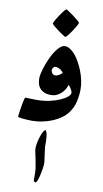

<svg xmlns="http://www.w3.org/2000/svg" viewBox="-114 -759 633 1177"><g transform="rotate(10 203.0 -170.5)"><path d="M370.1 -241.2Q370.1 -205.6 361.3 -165.3Q352.5 -125 326.2 -90.3Q311.5 -70.8 288.6 -54.4Q265.6 -38.1 237.3 -26.1Q209 -14.2 176 -7.1Q143.1 0 108.9 0Q95.2 0 79.8 -1Q64.5 -2 51.5 -3.2Q38.6 -4.4 30.3 -6.3Q22 -8.3 22 -10.3Q22 -12.7 23.2 -22.7Q24.4 -32.7 26.4 -46.4Q28.3 -60.1 31 -75.4Q33.7 -90.8 36.1 -103.5Q38.6 -116.2 41.3 -124.5Q43.9 -132.8 46.4 -132.8Q51.8 -132.8 71 -131.8Q90.3 -130.9 117.2 -130.9Q157.7 -130.9 194.6 -138.9Q231.4 -147 258.8 -158.9Q286.1 -170.9 302.5 -184.3Q318.8 -197.8 318.8 -209Q318.8 -219.7 310.8 -232.9Q302.7 -246.1 293.9 -255.9Q290.5 -245.1 283.2 -231.4Q275.9 -217.8 263.9 -205.3Q252 -192.9 235.1 -184.3Q218.3 -175.8 197.3 -175.8Q169.4 -175.8 152.1 -184.3Q134.8 -192.9 125 -206.1Q115.2 -219.2 112.1 -235.4Q108.9 -251.5 108.9 -266.6Q108.9 -278.3 113.8 -299.1Q118.7 -319.8 127 -344Q135.3 -368.2 147 -393.6Q158.7 -418.9 172.1 -439.2Q185.5 -459.5 200.7 -472.7Q215.8 -485.8 231.9 -485.8Q246.6 -485.8 262.9 -475.3Q279.3 -464.8 294.7 -446.8Q310.1 -428.7 323.5 -404.1Q336.9 -379.4 347.4 -352.5Q357.9 -325.7 364 -296.9Q370.1 -268.1 370.1 -241.2ZM195.3 -350.6Q188 -350.6 181.6 -342.8Q175.3 -335 175.3 -328.1Q175.3 -320.3 181.6 -309.6Q188 -298.8 203.1 -298.8Q209.5 -298.8 216.8 -301.8Q224.1 -304.7 230 -309.1Q235.8 -313.5 239.7 -317.1Q243.7 -320.8 243.7 -322.8Q243.7 -324.7 239.5 -329.3Q235.4 -334 228.3 -338.9Q221.2 -343.8 212.4 -347.2Q203.6 -350.6 195.3 -350.6ZM229.5 240.2Q229.5 255.9 226.3 277.3Q223.1 298.8 218.3 319.3Q213.4 339.8 207.8 354Q202.1 368.2 197.8 368.2Q184.1 368.2 184.6 353V314.9Q184.6 293.5 180.7 271.2Q176.8 249 172.6 228.3Q168.5 207.5 164.6 190.2Q160.6 172.9 160.6 161.6Q160.6 149.9 163.6 132.6Q166.5 115.2 171.9 97.2Q177.2 79.1 184.3 63.7Q191.4 48.3 200.7 40.5Q206.5 44.4 210 55.4Q213.4 66.4 214.6 78.4Q215.8 90.3 216.3 101.3Q216.8 112.3 216.8 116.2V145ZM289.6 -640.1Q289.6 -637.7 285.4 -629.4Q281.2 -621.1 274.7 -610.4Q268.1 -599.6 260 -587.2Q252 -574.7 244.6 -564.9Q237.3 -555.2 230.7 -548.3Q224.1 -541.5 221.7 -541.5Q219.7 -541.5 205.3 -550.8Q190.9 -560.1 174.8 -572Q158.7 -584 145.5 -595.2Q132.3 -606.4 132.3 -609.9Q132.3 -612.3 136.5 -620.6Q140.6 -628.9 147.2 -639.9Q153.8 -650.9 161.9 -663.1Q169.9 -675.3 177.5 -685.3Q185.1 -695.3 190.9 -702.1Q196.8 -709 199.2 -709Q203.1 -709 217.5 -699.2Q231.9 -689.5 248 -677.7Q264.2 -666 276.9 -654.8Q289.6 -643.6 289.6 -640.1Z"/></g></svg>

Font: Accordance
Style: Bold
Weight: 700
Version: Version 1.2 (build January 31, 2020) Miklal Software Solutio